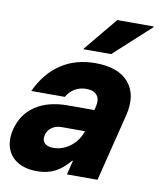

<svg xmlns="http://www.w3.org/2000/svg" viewBox="-82 -781 708 855"><g transform="rotate(10 272.0 -353.5)"><path d="M144.2 9.2Q90.8 9.2 55.8 -11.7Q20.8 -32.5 7.9 -70Q-5 -107.5 6.7 -155.8Q25 -227.5 82.5 -265.4Q140 -303.3 228.3 -303.3H348.3L352.5 -321.7Q360 -353.3 345.4 -371.7Q330.8 -390 296.7 -390Q267.5 -390 244.6 -376.2Q221.7 -362.5 208.3 -338.3H56.7Q95.8 -422.5 161.7 -466.2Q227.5 -510 317.5 -510Q421.7 -510 468.3 -454.6Q515 -399.2 491.7 -305L415.8 0H277.5L293.3 -64.2H290Q258.3 -25.8 223.8 -8.3Q189.2 9.2 144.2 9.2ZM197.5 -105.8Q225 -105.8 250 -117.9Q275 -130 294.2 -151.7Q313.3 -173.3 322.5 -200.8L323.3 -203.3H218.3Q192.5 -203.3 174.2 -190.8Q155.8 -178.3 150 -155.8Q144.2 -132.5 156.7 -119.2Q169.2 -105.8 197.5 -105.8ZM253.3 -561.7 254.2 -565 379.2 -715.8H544.2L543.3 -712.5L378.3 -561.7Z"/></g></svg>

Font: Funnel Sans Light ExtraBold
Style: Italic
Weight: 800
Italic angle: -14.036°
Version: Version 1.000